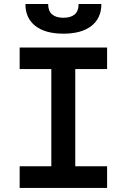

<svg xmlns="http://www.w3.org/2000/svg" viewBox="-20 -928 626 948"><path d="M77.1 0V-106.9H233.4V-586.9H77.1V-693.4H508.8V-586.9H351.6V-106.9H508.8V0ZM293 -761.7Q203.6 -761.7 154.5 -800Q105.5 -838.4 105.5 -908.2H217.8Q217.8 -873 237.5 -856.7Q257.3 -840.3 293 -840.3Q329.1 -840.3 348.6 -856.7Q368.2 -873 368.2 -908.2H480.5Q480.5 -838.4 431.4 -800Q382.3 -761.7 293 -761.7Z"/></svg>

Font: Cascadia Mono PL SemiBold
Style: Regular
Weight: 600
Monospace: yes
Designer: Aaron Bell
Foundry: Saja Typeworks
Version: Version 2404.023; ttfautohint (v1.8.4)